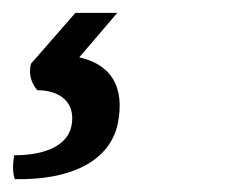

<svg xmlns="http://www.w3.org/2000/svg" viewBox="-31 -36 351 298"><path d="M-8 242C79 244 140 214 152 155C163 98 141 64 92 53L151 -16H86L17 63C13 80 18 94 27 104C62 104 87 123 80 159C74 190 39 205 -9 205C-11 217 -12 231 -8 242Z"/></svg>

Font: Vollkorn Semibold
Style: Italic
Weight: 600
Italic angle: -11°
Designer: Friedrich Althausen
Foundry: Friedrich Althausen
Version: Version 4.015;PS 004.015;hotconv 1.0.88;makeotf.lib2.5.64775